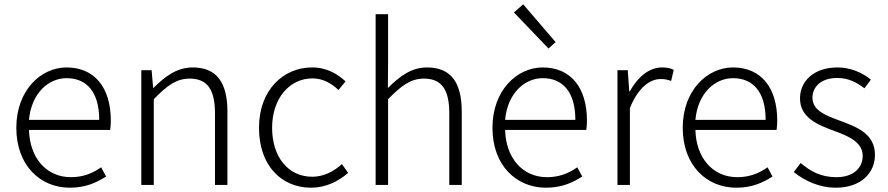

<svg xmlns="http://www.w3.org/2000/svg" viewBox="-20 -861 4133 894"><path d="M305 13C381 13 431 -12 474 -39L451 -82C411 -54 367 -36 310 -36C195 -36 118 -127 115 -256H493C495 -270 496 -285 496 -299C496 -455 419 -547 290 -547C170 -547 56 -440 56 -266C56 -91 167 13 305 13ZM115 -303C126 -425 204 -497 290 -497C384 -497 442 -432 442 -303Z M638 0H696V-399C758 -463 802 -495 863 -495C946 -495 981 -443 981 -333V0H1039V-341C1039 -478 988 -547 877 -547C804 -547 748 -505 695 -452H693L686 -534H638Z M1429 13C1496 13 1555 -16 1601 -56L1572 -97C1536 -64 1488 -38 1434 -38C1322 -38 1247 -130 1247 -266C1247 -403 1328 -496 1435 -496C1484 -496 1523 -473 1556 -442L1589 -482C1553 -515 1504 -547 1433 -547C1301 -547 1186 -444 1186 -266C1186 -89 1291 13 1429 13Z M1729 0H1787V-399C1849 -463 1893 -495 1954 -495C2037 -495 2072 -443 2072 -333V0H2130V-341C2130 -478 2079 -547 1968 -547C1895 -547 1840 -505 1786 -451L1787 -568V-795H1729Z M2522 13C2598 13 2648 -12 2691 -39L2668 -82C2628 -54 2584 -36 2527 -36C2412 -36 2335 -127 2332 -256H2710C2712 -270 2713 -285 2713 -299C2713 -455 2636 -547 2507 -547C2387 -547 2273 -440 2273 -266C2273 -91 2384 13 2522 13ZM2332 -303C2343 -425 2421 -497 2507 -497C2601 -497 2659 -432 2659 -303ZM2534 -635 2567 -665 2416 -841 2373 -803Z M2855 0H2913V-358C2953 -457 3009 -493 3056 -493C3077 -493 3088 -490 3105 -484L3117 -536C3100 -544 3084 -547 3063 -547C3001 -547 2949 -501 2912 -435H2910L2903 -534H2855Z M3408 13C3484 13 3534 -12 3577 -39L3554 -82C3514 -54 3470 -36 3413 -36C3298 -36 3221 -127 3218 -256H3596C3598 -270 3599 -285 3599 -299C3599 -455 3522 -547 3393 -547C3273 -547 3159 -440 3159 -266C3159 -91 3270 13 3408 13ZM3218 -303C3229 -425 3307 -497 3393 -497C3487 -497 3545 -432 3545 -303Z M3872 13C3990 13 4054 -57 4054 -139C4054 -242 3965 -271 3883 -302C3821 -325 3763 -348 3763 -406C3763 -454 3800 -498 3879 -498C3931 -498 3969 -477 4005 -450L4035 -490C3996 -523 3939 -547 3880 -547C3767 -547 3705 -481 3705 -403C3705 -311 3790 -279 3868 -250C3929 -228 3997 -199 3997 -136C3997 -81 3956 -36 3874 -36C3802 -36 3753 -64 3708 -102L3676 -60C3725 -20 3794 13 3872 13Z"/></svg>

Font: Noto Sans SC Light
Style: Regular
Weight: 300
Designer: Ryoko NISHIZUKA 西塚涼子 (kana, bopomofo & ideographs); Paul D. Hunt (Latin, Greek & Cyrillic); Sandoll Communications 산돌커뮤니
Foundry: Adobe
Version: Version 2.004;hotconv 1.0.118;makeotfexe 2.5.65603